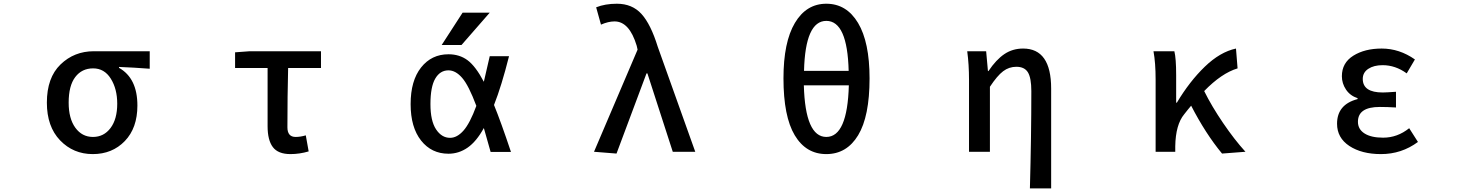

<svg xmlns="http://www.w3.org/2000/svg" viewBox="-20 -830 8040 1050"><path d="M236.3 -268.6Q236.3 -405.3 311 -477.5Q385.7 -549.8 493.2 -549.8H798.8V-454.1Q710 -460.9 630.9 -463.9V-459Q731.4 -402.3 731.4 -252.9Q731.4 -129.9 662.6 -58.6Q593.8 12.7 487.3 12.7Q380.9 12.7 308.6 -62.5Q236.3 -137.7 236.3 -268.6ZM621.1 -262.7Q621.1 -343.8 585.9 -399.9Q550.8 -456.1 489.3 -456.1Q427.7 -456.1 391.6 -408.7Q355.5 -361.3 355.5 -268.6Q355.5 -181.6 392.1 -131.3Q428.7 -81.1 488.3 -81.1Q547.9 -81.1 584.5 -129.9Q621.1 -178.7 621.1 -262.7Z M1568.4 12.7Q1501 12.7 1472.2 -25.4Q1443.4 -63.5 1443.4 -139.6V-458H1265.6V-543.9L1345.7 -549.8H1735.4V-458H1555.7Q1551.8 -304.7 1551.8 -133.8Q1551.8 -81.1 1596.7 -81.1Q1623 -81.1 1652.3 -89.8L1668 -2Q1618.2 12.7 1568.4 12.7Z M2585 -251Q2543 -363.3 2507.3 -404.3Q2471.7 -445.3 2432.6 -445.3Q2386.7 -445.3 2360.4 -400.4Q2334 -355.5 2334 -260.7Q2334 -168.9 2364.7 -122.6Q2395.5 -76.2 2441.4 -76.2Q2479.5 -76.2 2514.6 -115.7Q2549.8 -155.3 2585 -251ZM2681.6 -255.9Q2718.8 -165 2774.4 1H2663.1Q2640.6 -80.1 2626 -129.9Q2585.9 -56.6 2537.6 -22.9Q2489.3 10.7 2432.6 10.7Q2339.8 10.7 2282.7 -61.5Q2225.6 -133.8 2225.6 -260.7Q2225.6 -388.7 2282.7 -460.9Q2339.8 -533.2 2432.6 -533.2Q2493.2 -533.2 2537.1 -500.5Q2581.1 -467.8 2626 -382.8Q2639.6 -438.5 2658.2 -522.5H2763.7Q2722.7 -359.4 2681.6 -255.9ZM2509.8 -760.7H2658.2L2503.9 -584H2395.5Z M3351.6 9.8 3228.5 0 3466.8 -558.6 3461.9 -580.1Q3421.9 -712.9 3340.8 -712.9Q3306.6 -712.9 3266.6 -695.3L3240.2 -790Q3289.1 -809.6 3353.5 -809.6Q3437.5 -809.6 3488.3 -753.4Q3539.1 -697.3 3577.1 -574.2L3782.2 0H3659.2L3520.5 -428.7H3515.6Z M4622.1 -363.3H4376Q4383.8 -81.1 4499 -81.1Q4614.3 -81.1 4622.1 -363.3ZM4377 -442.4H4621.1Q4614.3 -715.8 4499 -715.8Q4383.8 -715.8 4377 -442.4ZM4499 -809.6Q4609.4 -809.6 4672.4 -704.6Q4735.4 -599.6 4735.4 -401.4Q4735.4 -193.4 4672.9 -90.3Q4610.4 12.7 4499 12.7Q4387.7 12.7 4326.2 -90.3Q4264.6 -193.4 4264.6 -401.4Q4264.6 -599.6 4327.1 -704.6Q4389.6 -809.6 4499 -809.6Z M5728.5 200.2H5612.3Q5620.1 -83 5620.1 -332Q5620.1 -403.3 5601.6 -434.1Q5583 -464.8 5538.1 -464.8Q5498 -464.8 5465.8 -440.4Q5433.6 -416 5393.6 -355.5V0H5279.3V-393.6Q5279.3 -477.5 5269.5 -549.8H5373L5382.8 -441.4H5385.7Q5427.7 -503.9 5472.7 -534.2Q5517.6 -564.5 5575.2 -564.5Q5728.5 -564.5 5728.5 -345.7Z M6791 0 6663.1 9.8Q6573.2 -98.6 6494.1 -252Q6490.2 -247.1 6476.6 -231Q6462.9 -214.8 6456.1 -205.1Q6409.2 -148.4 6407.2 -30.3V0H6299.8V-393.6Q6299.8 -487.3 6288.1 -549.8H6402.3Q6412.1 -510.7 6412.1 -418.9V-268.6H6416Q6485.4 -384.8 6568.8 -465.3Q6652.3 -545.9 6739.3 -564.5L6748 -456.1Q6660.2 -429.7 6565.4 -332Q6606.4 -249 6668.9 -157.2Q6731.4 -65.4 6791 0Z M7532.2 12.7Q7426.8 12.7 7359.4 -31.7Q7292 -76.2 7292 -153.3Q7292 -258.8 7404.3 -288.1V-293Q7363.3 -306.6 7340.8 -340.3Q7318.4 -374 7318.4 -413.1Q7318.4 -486.3 7380.9 -525.4Q7443.4 -564.5 7536.1 -564.5Q7632.8 -564.5 7717.8 -504.9L7672.9 -428.7Q7611.3 -473.6 7541 -473.6Q7493.2 -473.6 7462.9 -453.6Q7432.6 -433.6 7432.6 -398.4Q7432.6 -324.2 7542 -324.2Q7559.6 -324.2 7614.3 -328.1V-242.2Q7566.4 -245.1 7525.4 -245.1Q7406.2 -245.1 7406.2 -164.1Q7406.2 -123 7442.4 -100.1Q7478.5 -77.1 7543.9 -77.1Q7622.1 -77.1 7686.5 -128.9L7734.4 -53.7Q7644.5 12.7 7532.2 12.7Z"/></svg>

Font: Gen Shin Gothic Monospace Medium
Style: Regular
Weight: 500
Designer: [Source Han Sans]
Ryoko NISHIZUKA  (kana & ideographs); Paul D. Hunt (Latin, Greek & Cyrillic); Wenlong ZHANG  (bopomofo
Version: Version 1.002.20150607